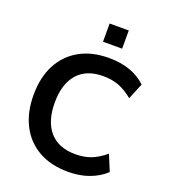

<svg xmlns="http://www.w3.org/2000/svg" viewBox="-162 -1025 1010 1150"><g transform="rotate(20 342.5 -450.0)"><path d="M406 10Q296 10 217.5 -34.5Q139 -79 97 -160.5Q55 -242 55 -353Q55 -464 97 -545Q139 -626 217.5 -670.5Q296 -715 406 -715Q554 -715 642 -632L600 -530Q553 -568 509.5 -584.5Q466 -601 410 -601Q303 -601 246.5 -536.5Q190 -472 190 -353Q190 -234 246.5 -169Q303 -104 410 -104Q466 -104 509.5 -120.5Q553 -137 600 -176L642 -74Q599 -34 539.5 -12Q480 10 406 10ZM337 -794V-910H459V-794Z"/></g></svg>

Font: MulishBold
Style: Bold
Weight: 700
Designer: Vernon Adams
Foundry: Vernon Adams
Version: Version 3.602; ttfautohint (v1.8.3)